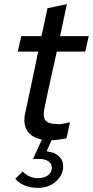

<svg xmlns="http://www.w3.org/2000/svg" viewBox="-20 -671 450 930"><path d="M103 -128Q119 -202 134.5 -274.5Q150 -347 165 -421H66Q71 -440 74.5 -458.5Q78 -477 83 -496H181Q189 -530 195.5 -563.5Q202 -597 210 -631Q233 -636 257 -641Q281 -646 304 -651Q296 -613 287.5 -574Q279 -535 271 -496H410Q405 -477 401.5 -458.5Q398 -440 393 -421H255Q240 -352 224.5 -283Q209 -214 195 -145Q187 -106 200 -88.5Q213 -71 255 -70Q268 -68 279 -71Q287 -72 297 -74Q307 -76 319 -79Q314 -59 310.5 -40Q307 -21 302 -1Q285 2 265.5 5Q246 8 230 8L206 62Q243 66 264.5 85Q286 104 286 136Q286 157 276.5 175.5Q267 194 250.5 208.5Q234 223 211.5 231Q189 239 164 239Q128 239 99 227Q70 215 54 195Q62 186 71.5 177.5Q81 169 90 160Q122 192 163 192Q194 192 212.5 178Q231 164 231 141Q231 121 214 110Q197 99 171 99H140Q151 75 161.5 51.5Q172 28 183 5Q132 -5 111 -39Q90 -73 103 -128Z"/></svg>

Font: Rosa Sans
Style: Italic
Weight: 400
Italic angle: -12°
Designer: Pentagram / MCKL
Foundry: Pentagram / MCKL
Version: Version 1.005;September 16, 2019;FontCreator 11.5.0.2425 64-